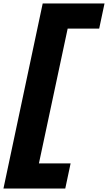

<svg xmlns="http://www.w3.org/2000/svg" viewBox="-59 -878 627 1115"><path d="M-39 217 189 -858H548L517 -712H334L167 71H351L320 217Z"/></svg>

Font: Be Vietnam Pro ExtraBold
Style: Italic
Weight: 800
Italic angle: -12°
Designer: Lam Bao, Tony Le, Vietanh Nguyen
Foundry: Yellow Type Foundry
Version: Version 1.002; ttfautohint (v1.8.3)